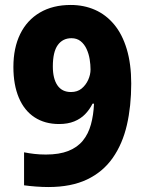

<svg xmlns="http://www.w3.org/2000/svg" viewBox="-20 -744 586 774"><path d="M509 -407Q509 -316 491.5 -240Q474 -164 434.5 -107.5Q395 -51 331 -20.5Q267 10 175 10Q152 10 125 8Q98 6 77 3V-130Q97 -126 118.5 -123.5Q140 -121 165 -121Q219 -121 255.5 -135.5Q292 -150 314 -177Q336 -204 346.5 -242Q357 -280 359 -326H353Q341 -302 323 -283.5Q305 -265 279 -254.5Q253 -244 218 -244Q161 -244 119.5 -271Q78 -298 56 -350Q34 -402 34 -474Q34 -551 61.5 -607Q89 -663 141 -693.5Q193 -724 265 -724Q318 -724 362.5 -704.5Q407 -685 440 -645.5Q473 -606 491 -546Q509 -486 509 -407ZM268 -590Q233 -590 213 -562.5Q193 -535 193 -476Q193 -427 211.5 -400Q230 -373 266 -373Q292 -373 309 -387Q326 -401 335.5 -422Q345 -443 345 -464Q345 -483 341.5 -505Q338 -527 329 -546.5Q320 -566 305 -578Q290 -590 268 -590Z"/></svg>

Font: Noto Sans Khmer SemiCondensed ExtraBold
Style: Regular
Weight: 800
Width: 4
Designer: Danh Hong and the Monotype Design Team
Foundry: Monotype Imaging Inc.
Version: Version 2.004